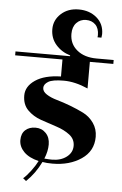

<svg xmlns="http://www.w3.org/2000/svg" viewBox="-80 -843 621 978"><g transform="rotate(5 231.0 -354.0)"><path d="M362 -540V-404Q296 -433 238.5 -433Q181 -433 159 -419.5Q137 -406 137 -387.5Q137 -369 158.5 -355Q180 -341 212 -332Q244 -323 281 -309Q318 -295 350 -279Q382 -263 403.5 -232.5Q425 -202 425 -162Q425 -89 364.5 -48Q304 -7 217 -7Q186 -7 166 -11Q137 49 91 93L75 80Q92 66 113 38Q134 10 146 -14Q96 -26 70 -52.5Q44 -79 44 -112.5Q44 -146 64 -164Q84 -182 116 -182Q148 -182 169 -160Q190 -138 190 -102.5Q190 -67 174 -29Q198 -27 213 -27Q258 -27 287.5 -49.5Q317 -72 317 -106.5Q317 -141 289 -162.5Q261 -184 220.5 -197Q180 -210 140 -224Q100 -238 72 -266Q44 -294 44 -340.5Q44 -387 91 -419Q138 -451 222 -453V-540H-20V-560H259V-564Q215 -577 186 -610Q157 -643 157 -689.5Q157 -736 192.5 -768.5Q228 -801 283 -801Q338 -801 375 -769.5Q412 -738 412 -686L410 -668H390Q391 -673 391 -679Q391 -714 372.5 -732.5Q354 -751 324.5 -751Q295 -751 275.5 -730.5Q256 -710 256 -674Q256 -623 294 -591.5Q332 -560 395 -560H482V-540Z"/></g></svg>

Font: Rozha One
Style: Regular
Weight: 400
Designer: Tim Donaldson, Indian Type Foundry
Foundry: Indian Type Foundry
Version: Version 1.300;PS 1.0;hotconv 1.0.78;makeotf.lib2.5.61930; tt